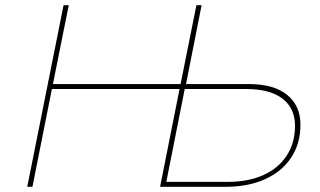

<svg xmlns="http://www.w3.org/2000/svg" viewBox="-20 -720 1234 740"><path d="M85 0 225 -700H245L184 -396H676L737 -700H757L697 -396H939Q1035 -396 1086.5 -354.5Q1138 -313 1138 -239Q1138 -167 1102.5 -113Q1067 -59 1002 -29.5Q937 0 849 0H597L672 -377H180L105 0ZM621 -19H857Q937 -19 995.5 -45.5Q1054 -72 1085.5 -121Q1117 -170 1117 -235Q1117 -303 1068.5 -340Q1020 -377 928 -377H692Z"/></svg>

Font: Montserrat Thin
Style: Italic
Weight: 100
Italic angle: -11.3°
Designer: Julieta Ulanovsky
Foundry: Julieta Ulanovsky
Version: Version 9.000; ttfautohint (v1.8.4.7-5d5b)